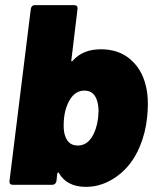

<svg xmlns="http://www.w3.org/2000/svg" viewBox="-20 -720 602 748"><path d="M556 -315Q556 -289 553 -262Q547 -203 525 -150Q495 -77 437.5 -34.5Q380 8 315 8Q241 8 210 -45Q209 -49 206.5 -48Q204 -47 203 -43L200 -15Q199 -8 194.5 -4Q190 0 183 0H30Q23 0 19.5 -4Q16 -8 17 -15L100 -685Q101 -692 105 -696Q109 -700 116 -700H269Q276 -700 279.5 -696Q283 -692 282 -685L258 -486Q257 -482 259 -481Q261 -480 264 -484Q303 -528 373 -528Q442 -528 487 -489.5Q532 -451 547 -390Q556 -359 556 -315ZM362 -259Q364 -279 364 -287Q364 -313 356 -334Q343 -367 309 -367Q276 -367 255 -336Q228 -295 228 -231Q228 -204 235 -187Q248 -153 283 -153Q317 -153 338 -186Q356 -214 362 -259Z"/></svg>

Font: Barlow Black
Style: Italic
Weight: 900
Italic angle: -7°
Designer: Jeremy Tribby
Foundry: Tribby Type
Version: Version 1.408